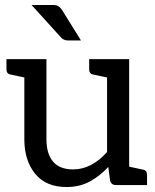

<svg xmlns="http://www.w3.org/2000/svg" viewBox="-20 -745 625 773"><path d="M248 8Q165 8 121.5 -45.5Q78 -99 78 -184V-433L22 -445Q6 -448 6 -466V-507H167V-184Q167 -126 193.5 -94.5Q220 -63 274 -63Q313 -63 347.5 -81.5Q382 -100 411 -133V-433L355 -445Q339 -448 339 -466V-507H500V-74L556 -62Q572 -59 572 -41V0H447Q427 0 423 -19L416 -73Q383 -37 342 -14.5Q301 8 248 8ZM107 -725H192Q208 -725 216 -719.5Q224 -714 231 -703L306 -582H255Q235 -582 224 -596Z"/></svg>

Font: Aleo
Style: Regular
Weight: 400
Designer: Alessio Laiso
Foundry: Alessio Laiso
Version: Version 2.001; ttfautohint (v1.8.4.7-5d5b);gftools[0.9.29]